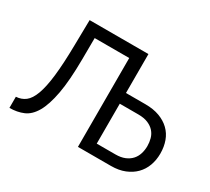

<svg xmlns="http://www.w3.org/2000/svg" viewBox="-138 -943 1288 1179"><g transform="rotate(30 506.5 -353.5)"><path d="M35 -76Q73 -78 101 -99.5Q129 -121 148 -172.5Q167 -224 177 -311Q187 -398 189 -530L192 -710H609V-434H747Q804 -434 847 -418Q890 -402 919.5 -373.5Q949 -345 963.5 -305Q978 -265 978 -217Q978 -171 963.5 -131.5Q949 -92 920.5 -63Q892 -34 850 -17Q808 0 753 0H519V-630H274L273 -479Q272 -328 254.5 -233.5Q237 -139 206.5 -86.5Q176 -34 132.5 -15.5Q89 3 35 3ZM609 -75H742Q780 -75 807.5 -86.5Q835 -98 852.5 -117.5Q870 -137 878 -163Q886 -189 886 -217Q886 -244 879 -269.5Q872 -295 855 -314.5Q838 -334 810 -346Q782 -358 740 -358H609Z"/></g></svg>

Font: Rising Sun
Style: Regular
Weight: 400
Designer: Matt McInerney, Pablo Impallari, Rodrigo Fuenzalida (Raleway font), Stephen Hutchings (Greek), Cristiano Sobral (main ch
Foundry: The Rising Sun Project Authors
Version: Version 4.327; ttfautohint (v1.8.4.7-5d5b-dirty)